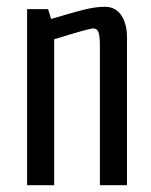

<svg xmlns="http://www.w3.org/2000/svg" viewBox="-20 -547 446 567"><path d="M60 -520H122L131 -491Q145 -495 175.5 -504Q206 -513 219 -516Q258 -527 289.5 -527Q321 -527 338 -502Q355 -477 355 -437V0H275V-411Q275 -440 271 -451.5Q267 -463 255 -463Q243 -463 140 -431V0H60Z"/></svg>

Font: Homenaje
Style: Regular
Weight: 400
Version: Version 1.002